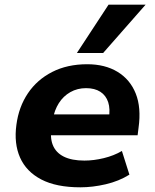

<svg xmlns="http://www.w3.org/2000/svg" viewBox="-20 -788 660 819"><path d="M323 11Q220 11 156 -22.5Q92 -56 65.5 -116Q39 -176 50 -256Q60 -332 99 -390Q138 -448 202.5 -481Q267 -514 352 -514Q428 -514 481.5 -481.5Q535 -449 559 -389Q583 -329 571 -243L567 -211H172L186 -300H459L444 -282Q451 -323 441.5 -352Q432 -381 408 -396.5Q384 -412 347 -412Q310 -412 280 -395Q250 -378 231 -348Q212 -318 205 -278L201 -253Q192 -203 205 -170Q218 -137 252 -120Q286 -103 340 -103Q380 -103 423 -113.5Q466 -124 500 -144L532 -43Q487 -15 431 -2Q375 11 323 11ZM308 -562 443 -768H601L420 -562Z"/></svg>

Font: Nunito Sans 7pt ExtraBold
Style: Italic
Weight: 800
Italic angle: -9°
Designer: Vernon Adams
Foundry: Vernon Adams
Version: Version 3.101;gftools[0.9.27]